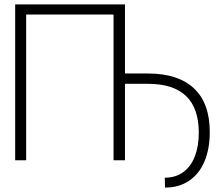

<svg xmlns="http://www.w3.org/2000/svg" viewBox="-20 -727 1016 871"><path d="M546.9 -393.6H651.4Q787.6 -393.6 859.6 -326.4Q931.6 -259.3 931.6 -127.9Q931.6 -51.8 907.7 5.1Q883.8 62 837.9 93Q792 124 728.5 124L727.5 79.1Q776.9 79.1 811.5 53.7Q846.2 28.3 864 -17.8Q881.8 -64 881.8 -125Q881.8 -346.7 651.4 -346.7H546.9V0H495.1V-661.1H98.6V0H48.8V-707H546.9Z"/></svg>

Font: Pretendard GOV ExtraLight
Style: Regular
Weight: 200
Designer: Base glyphs from Inter by Rasmus Andersson; Hangeul glyphs from Noto Sans CJK(Source Han Sans) by Jang Soo-young and Kan
Foundry: Kil Hyung-jin
Version: Version 1.309